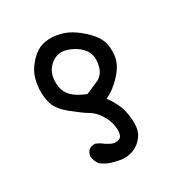

<svg xmlns="http://www.w3.org/2000/svg" viewBox="-147 -597 794 836"><g transform="rotate(-30 250.0 -179.5)"><path d="M228.5 127Q203.1 123 179.7 116.2Q156.2 109.4 130.9 89.8Q117.2 70.3 115.2 46.9Q117.2 31.2 127 19.5Q140.6 7.8 162.1 9.8L181.6 19.5Q218.8 48.8 241.7 48.8Q264.6 48.8 271.5 34.2Q278.3 19.5 275.4 -6.8Q272.5 -33.2 261.7 -54.7Q251 -76.2 236.3 -93.3Q221.7 -110.4 202.6 -121.1Q183.6 -131.8 134.8 -170.9Q85.9 -210 76.2 -247.1Q66.4 -284.2 69.3 -321.3Q72.3 -358.4 84 -386.7Q95.7 -415 123 -443.4Q150.4 -471.7 181.6 -480.5Q212.9 -489.3 250.5 -483.4Q288.1 -477.5 319.3 -459Q350.6 -440.4 380.9 -410.2Q411.1 -379.9 420.9 -350.6Q430.7 -321.3 425.8 -279.3Q420.9 -237.3 380.9 -194.3Q340.8 -151.4 301.8 -135.7Q336.9 -87.9 346.7 -44.9Q356.4 -2 352.5 36.1Q348.6 74.2 314.5 102.5Q280.3 130.9 228.5 127ZM307.6 -223.6Q333 -239.3 341.3 -266.1Q349.6 -293 347.2 -317.9Q344.7 -342.8 326.2 -363.8Q307.6 -384.8 275.9 -398.9Q244.1 -413.1 218.8 -408.2Q193.4 -403.3 173.8 -383.8Q154.3 -364.3 148.4 -339.8Q142.6 -315.4 146.5 -286.1Q150.4 -256.8 172.9 -234.4Q195.3 -211.9 240.2 -194.3Q291 -215.8 307.6 -223.6Z"/></g></svg>

Font: NaikaiFont
Style: Regular
Weight: 400
Version: Version 1.67